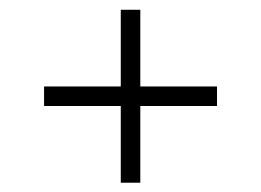

<svg xmlns="http://www.w3.org/2000/svg" viewBox="-20 -424 548 403"><path d="M233.5 -403.5H274.5V-40.5H233.5ZM435.5 -242.5V-201.5H72.5V-242.5Z"/></svg>

Font: Newsreader 24pt
Style: Regular
Weight: 400
Designer: Hugues Gentile
Foundry: Production Type
Version: Version 1.003